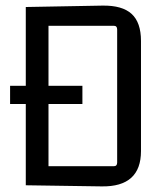

<svg xmlns="http://www.w3.org/2000/svg" viewBox="-20 -660 584 685"><path d="M72 1V-289H16V-354H72V-635L346 -640Q416 -641 449.5 -610.5Q483 -580 483 -514V-121Q483 7 343 5ZM274 -354V-289H153V-67H386Q398 -67 398 -80V-555Q398 -568 386 -568H153V-354Z"/></svg>

Font: Gemunu Libre
Style: Regular
Weight: 400
Designer: Puspanada Ekanayake, Sola Matas, Pathum Egodawatta, Kosala Senevirathne
Foundry: mooniak
Version: Version 1.100